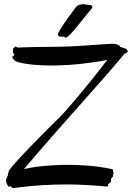

<svg xmlns="http://www.w3.org/2000/svg" viewBox="-20 -920 649 946"><path d="M537.1 -78.1Q536.6 -76.2 537.4 -74.7Q538.1 -73.2 538.6 -71.3Q539.1 -69.3 539.1 -66.9Q539.1 -64.5 537.1 -61Q536.1 -58.6 536.9 -53.7Q537.6 -48.8 532.2 -45.9Q529.3 -43.9 528.3 -41.7Q527.3 -39.6 527.1 -36.6Q526.9 -33.7 526.9 -30.5Q526.9 -27.3 525.9 -23.9Q524.4 -21 519.5 -18.1Q514.6 -15.1 513.2 -11.2Q512.7 -10.3 512.9 -8.5Q513.2 -6.8 512.7 -4.9Q512.2 -2.9 510.7 -1.7Q509.3 -0.5 505.9 -1Q501.5 -1 485.6 -2.7Q469.7 -4.4 443.8 -6.1Q418 -7.8 382.8 -9.5Q347.7 -11.2 305.2 -11.2Q250.5 -11.2 187 -7.6Q123.5 -3.9 51.8 5.9Q44.4 6.8 39.3 4.9Q34.2 2.9 35.2 -3.9Q22 2.4 20 -2.9Q19 -4.4 16.6 -8.5Q14.2 -12.7 12.2 -18.6Q10.3 -24.4 10 -31.5Q9.8 -38.6 14.2 -45.9Q17.1 -49.8 18.8 -57.1Q20.5 -64.5 22.9 -75.2Q23.9 -81.1 38.6 -98.6Q53.2 -116.2 75.7 -140.6Q98.1 -165 126 -193.6Q153.8 -222.2 181.6 -250.2Q209.5 -278.3 234.6 -303.2Q259.8 -328.1 276.9 -345.2Q288.1 -356.4 306.9 -377.7Q325.7 -398.9 348.1 -425.5Q370.6 -452.1 394.8 -481.4Q418.9 -510.7 440.9 -538.1Q462.9 -565.4 480.5 -588.4Q498 -611.3 507.8 -625Q481 -619.1 448.2 -614.3Q415.5 -609.4 379.9 -605.5Q344.2 -601.6 306.9 -599.4Q269.5 -597.2 232.9 -597.2Q187.5 -597.2 145 -601.1Q102.5 -605 68.8 -613.8Q53.7 -618.7 47.4 -626.7Q41 -634.8 41 -638.2Q41.5 -644.5 45.4 -645.3Q49.3 -646 50.8 -648.9Q51.8 -651.4 49.1 -653.8Q46.4 -656.2 44.9 -661.1Q42.5 -665.5 43.7 -671.6Q44.9 -677.7 44.9 -681.2Q44.9 -684.1 47.4 -683.3Q49.8 -682.6 50.8 -685.1Q50.8 -688 53.2 -689.9Q55.7 -691.9 60.1 -689Q64.5 -686.5 67.9 -685.8Q71.3 -685.1 79.1 -686Q89.4 -686.5 112.8 -687.3Q136.2 -688 165.5 -688.5Q194.8 -689 225.6 -689.2Q256.3 -689.5 280.8 -689.9Q323.2 -690.9 365.5 -693.4Q407.7 -695.8 442.9 -698.5Q478 -701.2 503.2 -702.9Q528.3 -704.6 537.1 -704.1Q545.4 -704.1 552.2 -702.1Q558.1 -700.7 563.7 -697.8Q569.3 -694.8 571.8 -689.9L604 -678.2Q609.9 -670.4 609.1 -665.8Q608.4 -661.1 595.2 -655.8Q592.8 -655.8 592.8 -654.8Q583.5 -642.6 562.3 -617.7Q541 -592.8 511.5 -558.8Q481.9 -524.9 446 -484.4Q410.2 -443.8 371.6 -400.4Q333 -356.9 293.9 -312.7Q254.9 -268.6 218.8 -227.3Q182.6 -186 151.6 -149.9Q120.6 -113.8 98.1 -86.9Q109.9 -89.8 130.6 -93.5Q151.4 -97.2 179.7 -100.3Q208 -103.5 242.4 -105.7Q276.9 -107.9 314.9 -107.9Q364.7 -107.9 418.7 -103.5Q472.7 -99.1 525.9 -87.9Q534.2 -86.4 536.4 -84.5Q538.6 -82.5 537.1 -78.1ZM430.2 -876Q412.6 -855.5 393.3 -831.1Q374 -806.6 356.4 -785.2Q338.9 -763.7 324.7 -749.3Q310.5 -734.9 304.2 -734.9Q300.8 -734.9 300 -736.3Q299.3 -737.8 296.9 -738.8Q293.9 -739.7 288.6 -739.5Q283.2 -739.3 278.1 -739.5Q272.9 -739.7 269 -741.9Q265.1 -744.1 265.1 -750Q265.1 -753.9 269.8 -762.9Q274.4 -772 282.2 -783.9Q290 -795.9 299.6 -809.8Q309.1 -823.7 319.1 -837.4Q329.1 -851.1 338.1 -863.3Q347.2 -875.5 354 -884.8Q357.9 -887.7 362.1 -891.8Q366.2 -896 370.1 -896Q371.1 -896 373.5 -896.5Q376 -897 378.9 -897.7Q381.8 -898.4 384.3 -899.2Q386.7 -899.9 388.2 -899.9Q388.7 -899.9 393.1 -899.2Q397.5 -898.4 402.1 -897.7Q406.7 -897 410.9 -896.5Q415 -896 416 -896Q416.5 -896 421.1 -895.8Q425.8 -895.5 429.7 -893.6Q433.6 -891.6 435.1 -887.5Q436.5 -883.3 430.2 -876Z"/></svg>

Font: Oregano
Style: Regular
Weight: 400
Version: Version 1.000